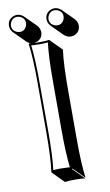

<svg xmlns="http://www.w3.org/2000/svg" viewBox="-95 -845 544 952"><g transform="rotate(-10 177.0 -369.5)"><path d="M202.1 -750Q202.1 -780.3 230 -793.5Q240.2 -797.9 250 -797.9Q269.5 -796.9 283.7 -783.7L340.3 -727.1Q354 -711.9 354.5 -693.4Q354.5 -663.1 326.7 -649.9Q316.9 -645.5 306.6 -645.5Q287.1 -646.5 272.9 -659.7L216.3 -716.3Q202.6 -731 202.1 -750ZM13.2 -750Q13.2 -780.3 41 -793.5Q51.3 -797.9 61 -797.9Q80.6 -796.9 94.7 -783.7L151.4 -727.1Q165 -711.9 165.5 -693.4Q165.5 -662.6 136.7 -649.4Q129.4 -646.5 122.6 -645.5Q136.7 -645 147 -645Q179.7 -645 198.2 -647.9L200.2 -645L256.3 -588.4Q246.6 -521.5 246.6 -388.7V-143.6Q246.6 -14.6 256.3 56.6L200.2 0L198.2 2.9L254.4 59.6Q236.3 56.6 203.6 56.6Q171.4 56.6 152.3 59.6L96.2 2.9L94.2 0Q104 -68.4 104 -200.2V-444.8Q104 -573.7 94.2 -645L96.2 -647.9Q100.6 -647.5 106.4 -647Q93.3 -650.9 84 -659.7L27.3 -716.3Q13.7 -731 13.2 -750ZM113.8 -444.8 114.3 -200.2Q114.3 -75.2 105.5 -8.3Q126.5 -10.3 147 -9.8Q168 -9.8 189 -8.3Q180.2 -78.6 180.2 -200.2V-444.8Q180.2 -570.8 189 -636.7Q168.5 -634.8 147 -634.8Q125.5 -634.8 105 -636.7Q113.8 -565.9 113.8 -444.8ZM22.9 -750Q22.9 -724.6 47.4 -714.8Q54.7 -712.4 61 -711.9Q86.4 -711.9 96.2 -736.3Q98.6 -743.7 99.1 -750Q99.1 -775.4 74.7 -785.2Q67.4 -787.6 61 -788.1Q35.6 -788.1 25.9 -763.7Q22.9 -756.3 22.9 -750ZM211.9 -750Q211.9 -724.6 236.3 -714.8Q243.7 -712.4 250 -711.9Q275.4 -711.9 285.2 -736.3Q287.6 -743.7 288.1 -750Q288.1 -775.4 263.7 -785.2Q256.3 -787.6 250 -788.1Q224.6 -788.1 214.8 -763.7Q211.9 -756.3 211.9 -750Z"/></g></svg>

Font: Linux Biolinum Shadow O
Style: Regular
Weight: 400
Designer: Philipp H. Poll
Foundry: Philipp H. Poll
Version: Version 1.0.4